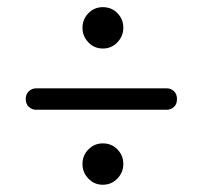

<svg xmlns="http://www.w3.org/2000/svg" viewBox="-20 -618 564 537"><path d="M267.6 -482.3Q243.5 -482.3 227.1 -499.6Q210.7 -516.8 210.7 -540.3Q210.7 -564.2 227.3 -581.1Q243.8 -598 267.6 -598Q292.1 -598 308.5 -581.1Q324.9 -564.2 324.9 -540.3Q324.9 -516.8 308.3 -499.6Q291.8 -482.3 267.6 -482.3ZM52 -341Q52 -355 60.8 -363Q69.5 -371 81.5 -371H446Q458 -371 466.5 -363Q475 -355 475 -341Q475 -326.5 466.5 -318.8Q458 -311 446 -311H81Q69.5 -311 60.8 -319Q52 -327 52 -341ZM267.6 -101.3Q243.5 -101.3 227.1 -118.6Q210.7 -135.8 210.7 -159.3Q210.7 -183.2 227.3 -200.1Q243.8 -217 267.6 -217Q292.1 -217 308.5 -200.1Q324.9 -183.2 324.9 -159.3Q324.9 -135.8 308.3 -118.6Q291.8 -101.3 267.6 -101.3Z"/></svg>

Font: Fraunces 72pt Soft SemiBold
Style: Regular
Weight: 600
Version: Version 1.000;[b76b70a41]